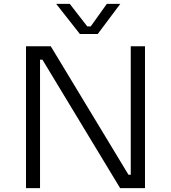

<svg xmlns="http://www.w3.org/2000/svg" viewBox="-20 -968 880 988"><path d="M482.9 -793H391.1L269 -948.2H338.9L429.2 -832H446.8L529.8 -948.2H599.1ZM186 0H113.8V-730H241.2L641.1 -68.8H652.8V-730H726.1V0H598.1L198.2 -661.1H186Z"/></svg>

Font: Sora Light
Style: Regular
Weight: 300
Designer: Jonathan Barnbrook, Julián Moncada
Foundry: Barnbrook Fonts
Version: Version 2.000